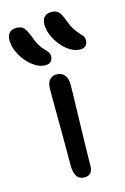

<svg xmlns="http://www.w3.org/2000/svg" viewBox="-159 -852 600 919"><g transform="rotate(-15 141.0 -392.0)"><path d="M142 11Q125 11 114 3Q103 -5 97.5 -22Q92 -39 92 -62Q92 -140 92 -195Q92 -250 91.5 -290.5Q91 -331 91 -366Q91 -401 91 -440Q91 -458 96 -471Q101 -484 112 -492Q123 -500 140 -500Q162 -500 176.5 -485Q191 -470 192 -439Q192 -417 191 -376.5Q190 -336 188.5 -287Q187 -238 186 -188.5Q185 -139 184 -98Q183 -57 183 -33Q183 -14 173 -1.5Q163 11 142 11ZM281 -586Q256 -586 232 -600.5Q208 -615 188 -639.5Q168 -664 156.5 -692Q145 -720 145 -745Q145 -768 156.5 -781.5Q168 -795 192 -795Q214 -795 226.5 -783.5Q239 -772 252 -736Q263 -707 274 -690Q285 -673 295 -662.5Q305 -652 311.5 -643.5Q318 -635 318 -622Q318 -606 309 -596Q300 -586 281 -586ZM100 -556Q75 -556 51 -571Q27 -586 7 -610Q-13 -634 -24.5 -662Q-36 -690 -36 -716Q-36 -738 -24.5 -751.5Q-13 -765 12 -765Q33 -765 45.5 -753.5Q58 -742 72 -705Q82 -676 93 -658.5Q104 -641 114 -631Q124 -621 130.5 -612.5Q137 -604 137 -592Q137 -576 128 -566Q119 -556 100 -556Z"/></g></svg>

Font: Shantell Sans
Style: Regular
Weight: 400
Designer: Stephen Nixon, Anya Danilova, Shantell Martin
Foundry: Arrow Type
Version: Version 1.008;[ac192a2d6]